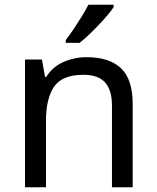

<svg xmlns="http://www.w3.org/2000/svg" viewBox="-20 -786 658 806"><path d="M343 -546Q439 -546 488 -499.5Q537 -453 537 -349V0H450V-343Q450 -408 421 -440Q392 -472 330 -472Q241 -472 207 -422Q173 -372 173 -278V0H85V-536H156L169 -463H174Q200 -505 246 -525.5Q292 -546 343 -546ZM457 -756Q448 -742 431 -722Q414 -702 393.5 -680.5Q373 -659 352.5 -639.5Q332 -620 314 -606H256V-618Q271 -637 288.5 -663Q306 -689 323 -716.5Q340 -744 351 -766H457Z"/></svg>

Font: Noto Sans Vithkuqi
Style: Regular
Weight: 400
Version: Version 1.001